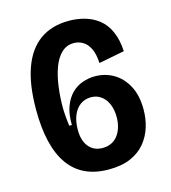

<svg xmlns="http://www.w3.org/2000/svg" viewBox="-104 -759 766 859"><g transform="rotate(-15 279.0 -329.5)"><path d="M295 15Q172 15 110.5 -71Q49 -157 49 -327Q49 -443 77 -520Q105 -597 159.5 -635.5Q214 -674 293 -674Q331 -674 366.5 -664Q402 -654 430.5 -631.5Q459 -609 476 -571Q493 -533 496 -479L377 -456Q375 -498 362.5 -523.5Q350 -549 330.5 -560.5Q311 -572 289 -572Q255 -572 231.5 -549.5Q208 -527 194 -489Q180 -451 173.5 -403.5Q167 -356 167 -306Q167 -289 169 -265Q171 -241 174 -220H186Q185 -270 198 -305Q211 -340 233 -362Q255 -384 283.5 -394Q312 -404 341 -404Q388 -404 427 -381.5Q466 -359 490 -314.5Q514 -270 514 -205Q514 -162 502 -123Q490 -84 464 -52.5Q438 -21 396.5 -3Q355 15 295 15ZM293 -85Q318 -85 336.5 -95Q355 -105 366.5 -122Q378 -139 383.5 -159.5Q389 -180 389 -202Q389 -238 377.5 -264Q366 -290 346 -304Q326 -318 300 -318Q272 -318 250.5 -302.5Q229 -287 217.5 -258.5Q206 -230 206 -192Q206 -165 212.5 -145Q219 -125 231 -111.5Q243 -98 258.5 -91.5Q274 -85 293 -85Z"/></g></svg>

Font: Bricolage Grotesque SemiCondensed SemiBold
Style: Regular
Weight: 600
Width: 4
Designer: Mathieu Triay
Foundry: Atelier Triay
Version: Version 1.001;gftools[0.9.33.dev8+g029e19f]